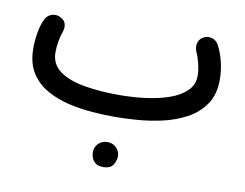

<svg xmlns="http://www.w3.org/2000/svg" viewBox="-69 -447 1008 791"><g transform="rotate(10 435.0 -51.5)"><path d="M39.6 -182.1Q39.6 -213.4 45.2 -247.3Q50.8 -281.2 64 -307.1Q72.3 -324.2 90.8 -330.1Q109.4 -335.9 126 -327.6Q162.1 -310.5 146.5 -265.6Q140.6 -251.5 136.5 -227.1Q132.3 -202.6 132.3 -182.1Q132.3 -132.3 170.2 -104.2Q208 -76.2 273.2 -64.7Q338.4 -53.2 419.4 -53.2Q477.1 -53.2 531.7 -60.3Q586.4 -67.4 630.4 -83Q674.3 -98.6 700.2 -124.3Q726.1 -149.9 726.1 -187Q726.1 -212.9 718.5 -241.5Q710.9 -270 704.1 -283.2Q696.3 -301.8 700.4 -319.3Q704.6 -336.9 721.2 -346.2Q737.3 -356 756.1 -350.8Q774.9 -345.7 784.2 -329.1Q799.8 -301.3 809.3 -263.7Q818.8 -226.1 818.8 -187Q818.8 -124.5 790.3 -83.3Q761.7 -42 715.6 -17.3Q669.4 7.3 615.5 19.3Q561.5 31.2 509.8 34.9Q458 38.6 419.4 38.6Q377 38.6 326.2 34.9Q275.4 31.2 224.9 19.5Q174.3 7.8 132.3 -16.1Q90.3 -40 64.9 -80.3Q39.6 -120.6 39.6 -182.1ZM355.5 196.3Q355.5 176.8 369.9 161.4Q384.3 146 407.2 146Q423.3 146 434.6 152.6Q445.8 159.2 452.1 169.4Q460.4 181.6 460.4 196.8Q460.4 212.9 449.7 231.7Q439 250.5 407.2 250.5Q386.2 250.5 375 241.2Q363.8 231.9 359.4 219.7Q355.5 209.5 355.5 196.3Z"/></g></svg>

Font: Mikhak Medium
Style: Regular
Weight: 500
Designer: Amin Abedi
Version: Version 3.3